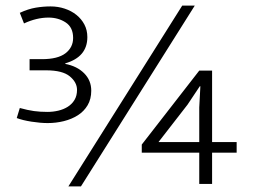

<svg xmlns="http://www.w3.org/2000/svg" viewBox="-20 -659 908 688"><path d="M225 9 633 -639H678L270 9ZM694 -406H740V-150H828V-112H740V0H694V-112H488V-141ZM652 -284 548 -150H694V-274L698 -350H696ZM51 -613Q81 -627 108 -631.5Q135 -636 161 -636Q188 -636 212 -628Q236 -620 254 -605.5Q272 -591 282.5 -571Q293 -551 293 -526Q293 -455 214 -432V-430Q256 -422 281.5 -396.5Q307 -371 307 -334Q307 -304 294 -282Q281 -260 259 -246Q237 -232 209 -225Q181 -218 151 -218Q125 -218 93 -223Q61 -228 40 -236L51 -272Q80 -264 102 -261Q124 -258 150 -258Q170 -258 189 -262.5Q208 -267 223 -276.5Q238 -286 247 -301Q256 -316 256 -337Q256 -364 230 -385.5Q204 -407 145 -407H86V-447H130Q187 -447 214.5 -468Q242 -489 242 -523Q242 -561 215.5 -578.5Q189 -596 154 -596Q111 -596 66 -575Z"/></svg>

Font: Ek Mukta ExtraLight
Style: Regular
Weight: 275
Designer: Girish Dalvi and Yashodeep Gholap
Foundry: Ek Type
Version: Version 2.538;PS 1.002;hotconv 16.6.51;makeotf.lib2.5.65220;